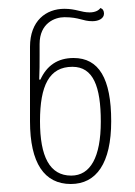

<svg xmlns="http://www.w3.org/2000/svg" viewBox="-20 -841 338 480"><path d="M157 -381C221 -381 258 -433 258 -538C258 -645 227 -696 164 -696C124 -696 97 -677 81 -642H78C79 -661 79 -684 79 -702V-731C79 -783 117 -798 141 -798C179 -798 186 -788 211 -788C227 -788 240 -795 240 -807C240 -814 237 -819 231 -821C227 -815 218 -810 204 -810C183 -810 170 -819 141 -819C95 -819 55 -789 55 -724V-538C55 -433 91 -381 157 -381ZM158 -402C104 -402 80 -450 80 -538C80 -627 103 -674 161 -674C213 -674 232 -625 232 -537C232 -448 206 -402 158 -402Z"/></svg>

Font: Noto Serif Georgian Condensed Thin
Style: Regular
Weight: 100
Width: 3
Designer: Monotype Design Team, Akaki Razmadze
Foundry: Google LLC
Version: Version 2.003